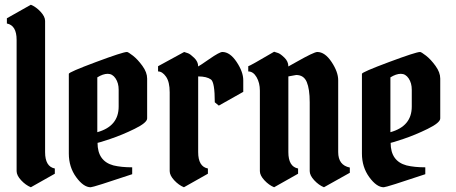

<svg xmlns="http://www.w3.org/2000/svg" viewBox="-20 -789 1920 809"><path d="M170 -701V-148Q170 -87 211 -79V-57L110 0Q88 -9 69 -29.5Q50 -50 50 -68V-621Q50 -682 9 -690V-712L110 -769Q132 -760 151 -739.5Q170 -719 170 -701Z M515 -570Q520 -570 540 -554.5Q560 -539 580 -511.5Q600 -484 600 -458V-290Q600 -272 547 -246Q494 -220 444.5 -203.5Q395 -187 391 -187Q391 -110 458 -92Q491 -84 537 -84V-55Q373 0 362 0Q332 0 301 -42.5Q270 -85 270 -142V-478Q270 -485 384 -527.5Q498 -570 515 -570ZM390 -463V-232Q480 -257 480 -340V-411Q480 -439 467 -458.5Q454 -478 434 -478Q414 -478 390 -463Z M646 -510 756 -570Q763 -568 772.5 -564.5Q782 -561 798.5 -545Q815 -529 815 -509Q820 -511 862.5 -540.5Q905 -570 917 -570Q949 -570 977 -528Q1005 -486 1005 -451V-402L902 -344L885 -358Q885 -442 869 -454Q851 -467 815 -467V-148Q815 -87 856 -79V-57L755 0Q733 -9 714 -29.5Q695 -50 695 -68V-400Q695 -444 679.5 -466Q664 -488 646 -488Z M1075 -68V-407Q1075 -440 1061 -464Q1047 -488 1026 -488V-510Q1033 -511 1135 -571Q1142 -569 1152 -565.5Q1162 -562 1178.5 -546Q1195 -530 1195 -509Q1201 -512 1229 -528Q1303 -570 1317 -570Q1349 -570 1377 -528Q1405 -486 1405 -451V-148Q1405 -93 1454 -83V-61L1345 0Q1323 -9 1304 -29.5Q1285 -50 1285 -68V-358Q1285 -414 1272.5 -443.5Q1260 -473 1228 -473L1195 -467V-148Q1195 -87 1236 -79V-57L1135 0Q1113 -9 1094 -29.5Q1075 -50 1075 -68Z M1750 -570Q1755 -570 1775 -554.5Q1795 -539 1815 -511.5Q1835 -484 1835 -458V-290Q1835 -272 1782 -246Q1729 -220 1679.5 -203.5Q1630 -187 1626 -187Q1626 -110 1693 -92Q1726 -84 1772 -84V-55Q1608 0 1597 0Q1567 0 1536 -42.5Q1505 -85 1505 -142V-478Q1505 -485 1619 -527.5Q1733 -570 1750 -570ZM1625 -463V-232Q1715 -257 1715 -340V-411Q1715 -439 1702 -458.5Q1689 -478 1669 -478Q1649 -478 1625 -463Z"/></svg>

Font: Pirata One
Style: Regular
Weight: 400
Designer: Rodrigo Fuenzalida, Nicolas Massi
Foundry: Rodrigo Fuenzalida, Nicolas Massi
Version: Version 1.001